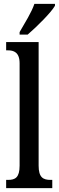

<svg xmlns="http://www.w3.org/2000/svg" viewBox="-20 -979 306 999"><path d="M82 -812V-799H124C173 -841 246 -914 266 -949V-959H159C144 -914 110 -861 82 -812ZM12 0H252V-43H243C205 -43 181 -55 181 -117V-760H12V-717H22C50 -717 82 -708 82 -650V-117C82 -55 59 -43 22 -43H12Z"/></svg>

Font: Noto Serif Khmer ExtraCondensed Medium
Style: Regular
Weight: 500
Width: 2
Designer: Danh Hong and the Monotype Design Team
Foundry: Monotype Imaging Inc.
Version: Version 2.004